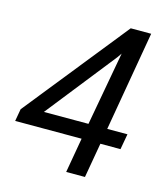

<svg xmlns="http://www.w3.org/2000/svg" viewBox="-107 -795 764 878"><g transform="rotate(15 275.0 -355.5)"><path d="M418.5 -238.8H514.2L501 -165H405.8L377 0H288.1L316.9 -165H2.4L12.7 -223.1L403.3 -710.9H500ZM118.7 -238.8H329.6L393.1 -588.4L378.9 -567.9Z"/></g></svg>

Font: TypoPRO Roboto
Style: Italic
Weight: 400
Italic angle: -12°
Designer: Google
Version: Version 2.136; 2016